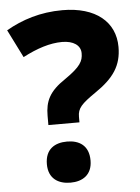

<svg xmlns="http://www.w3.org/2000/svg" viewBox="-53 -766 596 819"><g transform="rotate(-5 245.0 -356.0)"><path d="M143 -280V-241H276V-265C276 -301 293 -319 354 -361C435 -416 470 -467 470 -547C470 -654 388 -724 245 -724C150 -724 71 -698 3 -659L63 -539C124 -571 180 -589 232 -589C280 -589 311 -568 311 -534C311 -500 299 -477 231 -430C162 -384 143 -343 143 -280ZM122 -75C122 -13 164 12 216 12C267 12 309 -13 309 -75C309 -140 267 -164 216 -164C164 -164 122 -140 122 -75Z"/></g></svg>

Font: Noto Sans Lao UI ExtBd
Style: Regular
Weight: 800
Designer: Monotype Design Team
Foundry: Monotype Imaging Inc.
Version: Version 2.000